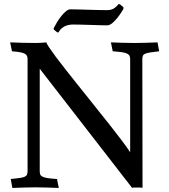

<svg xmlns="http://www.w3.org/2000/svg" viewBox="-20 -923 835 947"><path d="M587 -876Q586 -874 578 -861.5Q570 -849 559 -835Q548 -821 534.5 -809.5Q521 -798 509 -798Q502 -798 479 -798.5Q456 -799 429 -800Q402 -801 376.5 -801.5Q351 -802 341 -802Q290 -802 268 -763Q265 -762 261 -764.5Q257 -767 247 -776Q242 -782 247 -788Q253 -800 262.5 -815.5Q272 -831 283 -844.5Q294 -858 305.5 -867.5Q317 -877 326 -877Q332 -877 357 -876.5Q382 -876 412 -875Q442 -874 469.5 -873.5Q497 -873 507 -873Q528 -873 541 -881Q554 -889 565 -903Q569 -903 572.5 -901Q576 -899 588 -888Q591 -883 587 -876ZM683 3Q678 2 669.5 2Q661 2 655 2Q649 2 642.5 2Q636 2 631 3L176 -584V-79Q176 -69 178.5 -62.5Q181 -56 190 -51.5Q199 -47 215.5 -44.5Q232 -42 261 -40L270 4Q238 3 213 2Q188 1 154 1Q123 1 98.5 2Q74 3 41 4L33 -40Q60 -43 76 -45Q92 -47 101 -51Q110 -55 113 -61.5Q116 -68 116 -79V-631Q116 -641 113 -647.5Q110 -654 101.5 -658.5Q93 -663 78 -665.5Q63 -668 39 -670L30 -714Q62 -713 90.5 -712Q119 -711 153 -711Q180 -711 209 -714Q209 -709 222 -689.5Q235 -670 255.5 -642.5Q276 -615 300.5 -584Q325 -553 348 -524Q371 -495 389.5 -472Q408 -449 416 -439Q429 -422 458.5 -385.5Q488 -349 520.5 -308Q553 -267 581.5 -229Q610 -191 622 -172V-631Q622 -641 619 -647.5Q616 -654 607 -658.5Q598 -663 581 -665.5Q564 -668 536 -670L527 -714Q559 -713 584.5 -712Q610 -711 644 -711Q675 -711 699.5 -712Q724 -713 757 -714L765 -670Q738 -667 722 -664.5Q706 -662 697 -658.5Q688 -655 685 -648.5Q682 -642 682 -631Z"/></svg>

Font: Lusitana
Style: Regular
Weight: 400
Designer: Ana Paula Megda
Foundry: Ana Paula Megda
Version: Version 1.000; ttfautohint (v1.1) -l 8 -r 50 -G 200 -x 14 -D